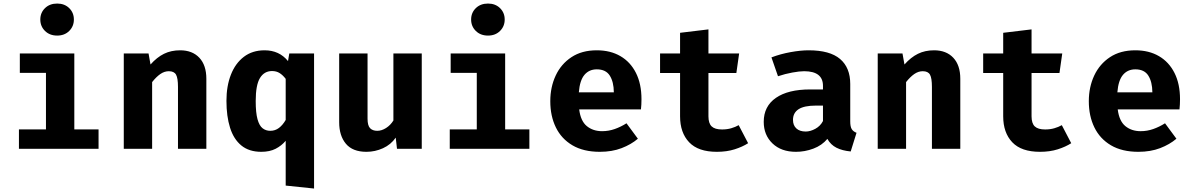

<svg xmlns="http://www.w3.org/2000/svg" viewBox="-20 -850 6809 1097"><path d="M306.7 -829.7Q348.7 -829.7 375.4 -803.6Q402.1 -777.4 402.1 -738.5Q402.1 -699.5 375.4 -673.1Q348.7 -646.7 306.7 -646.7Q264.1 -646.7 237.2 -673.1Q210.3 -699.5 210.3 -738.5Q210.3 -777.4 237.2 -803.6Q264.1 -829.7 306.7 -829.7ZM404.6 -544.6V-110.8H543.1V0H88.2V-110.8H242.6V-433.8H93.3V-544.6Z M687.2 0V-544.6H828.7L840 -481.5Q876.4 -522.6 916.9 -542.6Q957.4 -562.6 1009.2 -562.6Q1079 -562.6 1119 -520Q1159 -477.4 1159 -400V0H996.9V-353.3Q996.9 -403.6 985.9 -423.3Q974.9 -443.1 944.6 -443.1Q919 -443.1 895.6 -426.7Q872.3 -410.3 849.2 -381V0Z M1491.8 -562.6Q1575.4 -562.6 1625.6 -501L1632.8 -544.6H1774.4V227.2L1612.3 210.3V-45.6Q1588.7 -17.4 1554.9 0Q1521 17.4 1472.8 17.4Q1403.1 17.4 1359 -18.7Q1314.9 -54.9 1294.4 -120.3Q1273.8 -185.6 1273.8 -273.8Q1273.8 -357.9 1299.2 -423.1Q1324.6 -488.2 1373.3 -525.4Q1422.1 -562.6 1491.8 -562.6ZM1534.4 -444.1Q1489.7 -444.1 1465.4 -404.4Q1441 -364.6 1441 -272.8Q1441 -205.6 1451.3 -168.7Q1461.5 -131.8 1480.3 -117.2Q1499 -102.6 1524.1 -102.6Q1552.3 -102.6 1573.8 -119Q1595.4 -135.4 1612.3 -164.6V-399.5Q1596.4 -420.5 1577.9 -432.3Q1559.5 -444.1 1534.4 -444.1Z M2080 -544.6V-171.8Q2080 -132.3 2094.6 -117.4Q2109.2 -102.6 2135.4 -102.6Q2160.5 -102.6 2185.6 -118.5Q2210.8 -134.4 2227.7 -161.5V-544.6H2389.7V0H2248.2L2241 -63.6Q2213.3 -23.6 2168.2 -3.1Q2123.1 17.4 2073.8 17.4Q1994.9 17.4 1956.4 -28.5Q1917.9 -74.4 1917.9 -151.8V-544.6Z M2768.2 -829.7Q2810.3 -829.7 2836.9 -803.6Q2863.6 -777.4 2863.6 -738.5Q2863.6 -699.5 2836.9 -673.1Q2810.3 -646.7 2768.2 -646.7Q2725.6 -646.7 2698.7 -673.1Q2671.8 -699.5 2671.8 -738.5Q2671.8 -777.4 2698.7 -803.6Q2725.6 -829.7 2768.2 -829.7ZM2866.2 -544.6V-110.8H3004.6V0H2549.7V-110.8H2704.1V-433.8H2554.9V-544.6Z M3289.2 -225.1Q3297.4 -158.5 3332.8 -129.5Q3368.2 -100.5 3420 -100.5Q3457.4 -100.5 3492.3 -112.8Q3527.2 -125.1 3559.5 -145.6L3624.6 -57.4Q3586.2 -24.6 3531.5 -3.6Q3476.9 17.4 3407.2 17.4Q3313.8 17.4 3250.8 -19.7Q3187.7 -56.9 3155.9 -122.1Q3124.1 -187.2 3124.1 -271.8Q3124.1 -352.3 3154.9 -418.2Q3185.6 -484.1 3244.9 -523.3Q3304.1 -562.6 3389.7 -562.6Q3467.7 -562.6 3524.9 -529.2Q3582.1 -495.9 3613.6 -433.3Q3645.1 -370.8 3645.1 -283.1Q3645.1 -269.2 3644.4 -253.3Q3643.6 -237.4 3642.1 -225.1ZM3389.7 -453.8Q3346.2 -453.8 3319.5 -422.6Q3292.8 -391.3 3287.2 -322.6H3487.2Q3486.7 -382.1 3464.1 -417.9Q3441.5 -453.8 3389.7 -453.8Z M4254.4 -31.8Q4222.6 -11.3 4177.4 3.1Q4132.3 17.4 4075.9 17.4Q3969.2 17.4 3917.4 -37.2Q3865.6 -91.8 3865.6 -185.6V-432.8H3751.3V-544.6H3865.6V-662.6L4027.7 -682.1V-544.6H4203.1L4187.2 -432.8H4027.7V-185.6Q4027.7 -145.1 4046.2 -127.7Q4064.6 -110.3 4105.1 -110.3Q4133.8 -110.3 4157.7 -117.2Q4181.5 -124.1 4200.5 -134.9Z M4837.9 -156.9Q4837.9 -126.2 4846.4 -112.3Q4854.9 -98.5 4873.8 -91.3L4840.5 15.4Q4792.3 10.8 4759.2 -5.9Q4726.2 -22.6 4707.2 -56.4Q4675.9 -19 4627.2 -0.8Q4578.5 17.4 4527.7 17.4Q4443.6 17.4 4393.6 -30.5Q4343.6 -78.5 4343.6 -153.8Q4343.6 -242.6 4413.1 -290.8Q4482.6 -339 4608.7 -339H4682.1V-359.5Q4682.1 -443.1 4574.4 -443.1Q4548.2 -443.1 4507.2 -435.6Q4466.2 -428.2 4425.1 -414.4L4387.7 -522.1Q4440.5 -542.1 4497.7 -552.3Q4554.9 -562.6 4600 -562.6Q4721.5 -562.6 4779.7 -513.1Q4837.9 -463.6 4837.9 -370.3ZM4583.6 -98.5Q4609.7 -98.5 4638.5 -114.1Q4667.2 -129.7 4682.1 -158.5V-246.7H4642.1Q4574.4 -246.7 4542.6 -225.9Q4510.8 -205.1 4510.8 -165.1Q4510.8 -133.8 4530 -116.2Q4549.2 -98.5 4583.6 -98.5Z M4994.9 0V-544.6H5136.4L5147.7 -481.5Q5184.1 -522.6 5224.6 -542.6Q5265.1 -562.6 5316.9 -562.6Q5386.7 -562.6 5426.7 -520Q5466.7 -477.4 5466.7 -400V0H5304.6V-353.3Q5304.6 -403.6 5293.6 -423.3Q5282.6 -443.1 5252.3 -443.1Q5226.7 -443.1 5203.3 -426.7Q5180 -410.3 5156.9 -381V0Z M6100.5 -31.8Q6068.7 -11.3 6023.6 3.1Q5978.5 17.4 5922.1 17.4Q5815.4 17.4 5763.6 -37.2Q5711.8 -91.8 5711.8 -185.6V-432.8H5597.4V-544.6H5711.8V-662.6L5873.8 -682.1V-544.6H6049.2L6033.3 -432.8H5873.8V-185.6Q5873.8 -145.1 5892.3 -127.7Q5910.8 -110.3 5951.3 -110.3Q5980 -110.3 6003.8 -117.2Q6027.7 -124.1 6046.7 -134.9Z M6366.2 -225.1Q6374.4 -158.5 6409.7 -129.5Q6445.1 -100.5 6496.9 -100.5Q6534.4 -100.5 6569.2 -112.8Q6604.1 -125.1 6636.4 -145.6L6701.5 -57.4Q6663.1 -24.6 6608.5 -3.6Q6553.8 17.4 6484.1 17.4Q6390.8 17.4 6327.7 -19.7Q6264.6 -56.9 6232.8 -122.1Q6201 -187.2 6201 -271.8Q6201 -352.3 6231.8 -418.2Q6262.6 -484.1 6321.8 -523.3Q6381 -562.6 6466.7 -562.6Q6544.6 -562.6 6601.8 -529.2Q6659 -495.9 6690.5 -433.3Q6722.1 -370.8 6722.1 -283.1Q6722.1 -269.2 6721.3 -253.3Q6720.5 -237.4 6719 -225.1ZM6466.7 -453.8Q6423.1 -453.8 6396.4 -422.6Q6369.7 -391.3 6364.1 -322.6H6564.1Q6563.6 -382.1 6541 -417.9Q6518.5 -453.8 6466.7 -453.8Z"/></svg>

Font: Fira Code
Style: Bold
Weight: 700
Monospace: yes
Designer: Carrois Corporate, Edenspiekermann AG, Nikita Prokopov
Foundry: Carrois Corporate, Edenspiekermann AG, Nikita Prokopov
Version: Version 6.000; ttfautohint (v1.8.2) -l 8 -r 50 -G 200 -x 14 